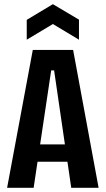

<svg xmlns="http://www.w3.org/2000/svg" viewBox="-20 -899 506 919"><path d="M14 0 137 -660H330L452 0H321L239 -562H225L141 0ZM115 -125V-208H358V-125ZM108 -709V-804L233 -879L358 -805V-709L233 -784Z"/></svg>

Font: Bricolage Grotesque 24pt Condensed SemiBold
Style: Regular
Weight: 600
Width: 3
Designer: Mathieu Triay
Foundry: Atelier Triay
Version: Version 1.001;gftools[0.9.33.dev8+g029e19f]